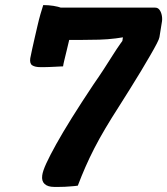

<svg xmlns="http://www.w3.org/2000/svg" viewBox="-20 -730 658 755"><path d="M150 -710Q171 -710 190 -707Q209 -704 224 -698.5Q239 -693 250 -684.5Q261 -676 265.5 -665.5Q270 -655 267 -641Q265 -631 261 -612.5Q257 -594 252 -572.5Q247 -551 242 -530.5Q237 -510 233 -493.5Q229 -477 228 -469Q224 -469 215.5 -468.5Q207 -468 196 -467.5Q185 -467 174 -466.5Q163 -466 153.5 -466Q144 -466 139 -466Q118 -466 107 -473Q96 -480 99 -501Q102 -516 106.5 -537Q111 -558 116.5 -581.5Q122 -605 127.5 -629Q133 -653 139 -674Q145 -695 150 -710ZM286 0Q282 1 274.5 1.5Q267 2 256.5 3Q246 4 234.5 4.5Q223 5 212 5Q201 5 193 5Q168 5 155.5 -6.5Q143 -18 146 -40Q148 -57 162 -87.5Q176 -118 201 -163Q226 -208 262.5 -266.5Q299 -325 347 -397Q370 -430 388.5 -458.5Q407 -487 423 -512.5Q439 -538 455 -560.5Q471 -583 487 -604L457 -541L466 -601L495 -589Q466 -583 435 -579Q404 -575 370 -574Q336 -573 299 -573H215Q201 -573 190 -580Q179 -587 171 -599.5Q163 -612 158.5 -628Q154 -644 152.5 -662.5Q151 -681 153 -700H590Q601 -700 607.5 -691Q614 -682 616.5 -668Q619 -654 616 -640L607 -584Q606 -577 596.5 -558.5Q587 -540 571 -512.5Q555 -485 535 -451.5Q515 -418 492 -381.5Q469 -345 447 -310Q418 -265 394 -224.5Q370 -184 351 -147Q332 -110 316 -73.5Q300 -37 286 0Z"/></svg>

Font: Rec Mono Semicasual
Style: Bold Italic
Weight: 700
Italic angle: -10°
Version: Version 1.085; ttfautohint (v1.8.4.7-5d5b)